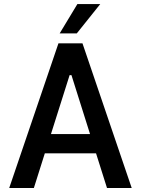

<svg xmlns="http://www.w3.org/2000/svg" viewBox="-20 -945 708 965"><path d="M150.2 0H26.3L273.8 -727.3H394.5L642 0H517.8L462.7 -174.4H205.3ZM329.9 -567.5 236.2 -271.3H432.5L339.1 -567.5ZM279.8 -777 369 -924.7H484L365.8 -777Z"/></svg>

Font: Interface Medium
Style: Regular
Weight: 500
Designer: Rasmus Andersson
Foundry: rsms
Version: Version 1.8